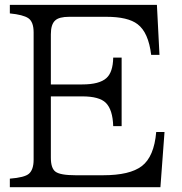

<svg xmlns="http://www.w3.org/2000/svg" viewBox="-20 -780 760 800"><path d="M21 -759.8H633.8L644.5 -551.3H609.9Q598.6 -645 553.2 -679.2Q513.2 -710 422.9 -710H268.6Q226.1 -710 210 -694.8Q191.9 -678.7 191.9 -637.2V-428.2H322.8Q394 -428.2 423.3 -454.6Q450.7 -479 451.7 -540H486.8V-254.4H451.7Q449.7 -322.8 420.9 -351.6Q393.6 -378.4 322.8 -378.4H191.9V-123Q191.9 -79.1 210.9 -64.9Q230.5 -49.8 294.9 -49.8H409.7Q521 -49.8 570.8 -87.9Q622.1 -127 630.9 -230H665.5L648.4 0H21V-35.6Q83 -40.5 100.6 -56.2Q120.1 -73.2 120.1 -114.7V-645Q120.1 -689 98.1 -704.1Q76.2 -718.8 21 -724.1Z"/></svg>

Font: BIZ UDPMincho
Style: Regular
Weight: 400
Designer: TypeBank Co., Ltd.
Foundry: Morisawa Inc.
Version: Version 1.06